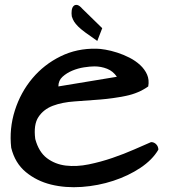

<svg xmlns="http://www.w3.org/2000/svg" viewBox="-20 -772 716 795"><path d="M26.4 -160.2Q17.6 -239.3 41.5 -314.5Q65.4 -389.6 113.8 -447.3Q162.1 -504.9 230.5 -538.6Q298.8 -572.3 379.9 -570.3Q393.6 -570.3 416.5 -566.4Q439.5 -562.5 465.3 -554.2Q491.2 -545.9 516.1 -533.2Q541 -520.5 560.1 -502.9Q579.1 -485.4 588.9 -463.4Q598.6 -441.4 593.8 -414.1Q553.7 -385.7 501.5 -375Q449.2 -364.3 395 -359.9Q340.8 -355.5 289.1 -352.1Q237.3 -348.6 198.7 -334Q160.2 -319.3 139.2 -287.6Q118.2 -255.9 126 -196.3Q140.6 -142.6 174.3 -117.2Q208 -91.8 252.4 -86.4Q296.9 -81.1 347.2 -91.3Q397.5 -101.6 445.8 -118.2Q494.1 -134.8 536.1 -153.3Q578.1 -171.9 605.5 -183.6Q618.2 -183.6 627 -174.3Q635.7 -165 635.7 -152.3Q611.3 -110.4 561.5 -77.1Q511.7 -43.9 449.2 -23.4Q386.7 -2.9 318.8 2Q251 6.8 191.4 -7.8Q131.8 -22.5 86.9 -59.6Q42 -96.7 26.4 -160.2ZM371.1 -497.1Q353.5 -497.1 328.1 -493.2Q302.7 -489.3 279.3 -479.5Q255.9 -469.7 238.8 -454.1Q221.7 -438.5 221.7 -414.1L463.9 -454.1Q448.2 -477.5 423.3 -487.3Q398.4 -497.1 371.1 -497.1ZM403.3 -655.3 382.8 -602.5Q351.6 -624 333 -637.7Q314.5 -651.4 303.7 -662.1Q293 -672.9 287.1 -682.1Q281.2 -691.4 277.3 -704.1Q275.4 -716.8 276.9 -728.5Q278.3 -740.2 284.2 -746.6Q290 -752.9 299.3 -751.5Q308.6 -750 321.3 -735.4Z"/></svg>

Font: Architects Daughter-petzku
Style: Regular
Weight: 400
Designer: Kimberly Geswein
Foundry: Kimberly Geswein
Version: Version 1.000 2010 initial release